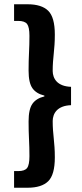

<svg xmlns="http://www.w3.org/2000/svg" viewBox="-20 -728 384 900"><path d="M46 152V74H65Q96 74 107 59.5Q118 45 118 4Q118 -37 116 -75Q114 -113 114 -159Q114 -216 132 -241.5Q150 -267 188 -276V-280Q150 -289 132 -314.5Q114 -340 114 -397Q114 -443 116 -481Q118 -519 118 -560Q118 -601 107 -615.5Q96 -630 65 -630H46V-708H109Q175 -708 206 -677.5Q237 -647 237 -566Q237 -539 235.5 -518Q234 -497 232 -477.5Q230 -458 228.5 -438.5Q227 -419 227 -395Q227 -382 231.5 -369Q236 -356 246 -345.5Q256 -335 272.5 -328.5Q289 -322 313 -321V-235Q289 -234 272.5 -227.5Q256 -221 246 -210.5Q236 -200 231.5 -187Q227 -174 227 -161Q227 -137 228.5 -117.5Q230 -98 232 -78.5Q234 -59 235.5 -38Q237 -17 237 10Q237 91 206 121.5Q175 152 109 152Z"/></svg>

Font: Giro Regular
Style: Bold
Weight: 700
Designer: Paul D. Hunt
Foundry: Adobe Systems Incorporated
Version: Version 1.000;PS 1.0;hotconv 1.0.88;makeotf.lib2.5.647800